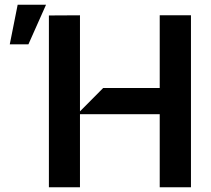

<svg xmlns="http://www.w3.org/2000/svg" viewBox="-20 -792 894 812"><path d="M318.2 0H186.8V-726.6L318.2 -727.3V-321L416.2 -419.7H655.5V-727.3H787.6V0H655.5V-308.9H318.2ZM100.1 -604.4H21.3L54.7 -772H174.7Z"/></svg>

Font: Riot Sans
Style: Bold
Weight: 600
Designer: Rasmus Andersson
Foundry: rsms
Version: Version 4.001